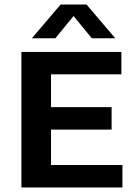

<svg xmlns="http://www.w3.org/2000/svg" viewBox="-20 -823 594 843"><path d="M74 0V-595H513V-496.5H204V-98.5H517.5V0ZM153 -254V-352.5H470V-254ZM120 -655 246 -803H360L486 -655H383L292 -766H314L223 -655Z"/></svg>

Font: Encode Sans SC Condensed Thin SemiBold
Style: Regular
Weight: 600
Version: Version 3.002